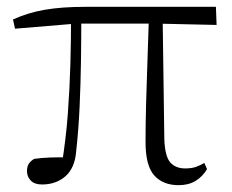

<svg xmlns="http://www.w3.org/2000/svg" viewBox="-20 -528 679 562"><path d="M103 12Q81 12 70 0.5Q59 -11 59 -27Q59 -41 64.5 -49Q70 -57 80 -63Q101 -66 126.5 -67Q152 -68 183 -67L160 -41Q173 -120 178.5 -194.5Q184 -269 186 -340.5Q188 -412 188 -482H218Q218 -415 217 -348Q216 -281 213 -215Q210 -149 203 -85Q199 -36 171.5 -12Q144 12 103 12ZM24 -444 18 -471Q62 -491 111.5 -499.5Q161 -508 229 -508H612L614 -455L433 -459H204ZM503 14Q457 14 431.5 -14.5Q406 -43 406 -112Q406 -161 407.5 -220.5Q409 -280 411.5 -346.5Q414 -413 416 -482H456L461 -120Q463 -70 478.5 -52.5Q494 -35 522 -35Q541 -35 553.5 -39.5Q566 -44 578 -51L586 -33Q573 -11 552.5 1.5Q532 14 503 14Z"/></svg>

Font: Noto Serif HK ExtraLight
Style: Regular
Weight: 200
Designer: Ryoko NISHIZUKA 西塚涼子 (kana & ideographs); Frank Grießhammer (Latin, Greek & Cyrillic); Wenlong ZHANG 张文龙 (bopomofo); San
Foundry: Adobe
Version: Version 2.002-H1;hotconv 1.1.0;makeotfexe 2.6.0